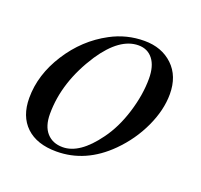

<svg xmlns="http://www.w3.org/2000/svg" viewBox="-88 -539 676 647"><g transform="rotate(20 250.0 -215.0)"><path d="M468 -301Q468 -244 439.5 -182.5Q411 -121 362 -72Q279 11 174 11Q104 11 65.5 -25.5Q27 -62 27 -128Q27 -211 77.5 -290Q128 -369 207 -411Q263 -441 327 -441Q389 -441 428.5 -403.5Q468 -366 468 -301ZM384 -326Q384 -371 365 -395.5Q346 -420 313 -420Q246 -420 185 -329Q111 -216 111 -101Q111 -57 132 -33.5Q153 -10 189 -10Q250 -10 310 -93Q344 -139 364 -203.5Q384 -268 384 -326Z"/></g></svg>

Font: STIX MathJax Main
Style: Italic
Weight: 400
Italic angle: -16.33°
Designer: MicroPress Inc., with final additions and corrections provided by Coen Hoffman, Elsevier (retired)
Version: Version 1.1.1